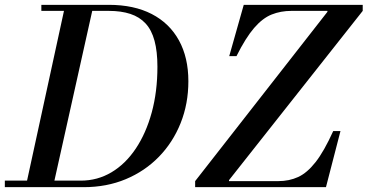

<svg xmlns="http://www.w3.org/2000/svg" viewBox="-34 -774 1520 794"><path d="M-14 0V-27H300Q369 -27 427 -61.5Q485 -96 527.5 -159.5Q570 -223 593.5 -309Q617 -395 617 -498Q617 -561 605 -605.5Q593 -650 568 -677Q543 -704 505 -716.5Q467 -729 416 -729H137V-754H416Q520 -754 593.5 -716Q667 -678 706 -607Q745 -536 745 -438Q745 -345 713 -265Q681 -185 623 -125.5Q565 -66 486 -33Q407 0 312 0ZM72 0 236 -754H353L185 0ZM773 -25 1320 -725V-729H1466L913 -29V-25ZM773 0V-25H1117Q1162 -25 1199 -42Q1236 -59 1271 -103.5Q1306 -148 1344 -232H1374L1314 0ZM914 -542 974 -754H1466V-729H1171Q1127 -729 1089.5 -714Q1052 -699 1017 -658.5Q982 -618 944 -542Z"/></svg>

Font: Libre Bodoni
Style: Italic
Weight: 400
Italic angle: -13°
Designer: Pablo Impallari, Rodrigo Fuenzalida
Foundry: Impallari Type
Version: Version 2.005;gftools[0.9.23]